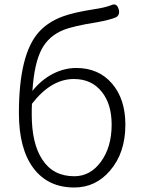

<svg xmlns="http://www.w3.org/2000/svg" viewBox="-20 -820 634 853"><path d="M310 13Q193 13 128.5 -73Q64 -159 64 -318Q64 -581 154 -679Q194 -723 259 -747Q308 -765 398 -779Q446 -786 474 -797Q500 -809 508 -776Q513 -753 495 -743Q470 -732 410 -721Q303 -704 260 -686Q197 -660 166 -603Q132 -540 124 -416Q163 -465 214 -491.5Q265 -518 319 -518Q418 -518 477.5 -449Q537 -380 537 -266Q537 -141 469 -62Q405 13 310 13ZM310 -37Q381 -37 428 -101Q476 -166 476 -266Q476 -357 433 -411Q388 -469 308 -469Q207 -469 122 -359Q121 -344 121 -311Q121 -182 168 -111Q216 -37 310 -37Z"/></svg>

Font: GenSenRounded TW L
Style: Regular
Weight: 300
Version: Version 1.501;PS 1;hotconv 16.6.51;makeotf.lib2.5.65220